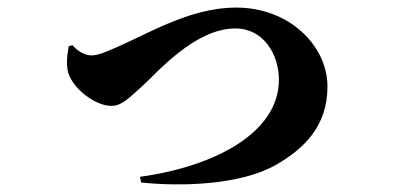

<svg xmlns="http://www.w3.org/2000/svg" viewBox="-20 -495 1040 506"><path d="M171 -376 161 -373C158 -354 153 -327 160 -303C173 -260 232 -216 273 -216C301 -216 318 -235 356 -269C390 -299 492 -420 600 -420C676 -420 715 -350 715 -285C715 -144 544 -56 349 -29L352 -14C458 -3 614 -7 708 -61C781 -103 843 -162 843 -267C843 -374 743 -475 603 -475C469 -475 356 -395 250 -355C239 -351 228 -349 221 -349C198 -349 177 -368 171 -376Z"/></svg>

Font: Noto Serif CJK HK Black
Style: Regular
Weight: 900
Designer: Ryoko NISHIZUKA 西塚涼子 (kana & ideographs); Frank Grießhammer (Latin, Greek & Cyrillic); Wenlong ZHANG 张文龙 (bopomofo); San
Foundry: Adobe
Version: Version 2.001;hotconv 1.1.0;makeotfexe 2.6.0